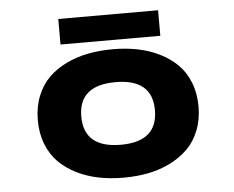

<svg xmlns="http://www.w3.org/2000/svg" viewBox="-49 -711 948 779"><g transform="rotate(-5 425.0 -322.0)"><path d="M215.5 -653.5H622V-549.5H215.5ZM424.5 11Q371.5 11 324 1.8Q276.5 -7.5 234.5 -28.2Q192.5 -49 162.2 -79Q132 -109 114.5 -153Q97 -197 97 -251Q97 -305 114.5 -349Q132 -393 162.2 -423Q192.5 -453 234.2 -473.2Q276 -493.5 323.5 -502.8Q371 -512 424.5 -512Q477.5 -512 524.8 -502.8Q572 -493.5 613.8 -473Q655.5 -452.5 686 -422.5Q716.5 -392.5 734 -348.5Q751.5 -304.5 751.5 -251Q751.5 -197 734 -153Q716.5 -109 686 -79Q655.5 -49 613.8 -28.2Q572 -7.5 524.5 1.8Q477 11 424.5 11ZM424.5 -123Q574 -123 574 -251Q574 -378 424.5 -378Q274 -378 274 -251Q274 -123 424.5 -123Z"/></g></svg>

Font: League Mono Wide
Style: Bold
Weight: 700
Width: 8
Designer: Tyler Finck
Foundry: The League of Moveable Type / Tyler Finck
Version: Version 2.210